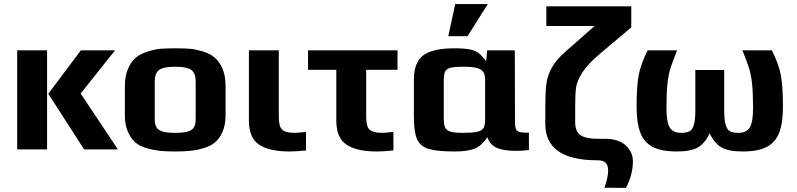

<svg xmlns="http://www.w3.org/2000/svg" viewBox="-20 -730 3895 938"><path d="M64 -484H210V0H64ZM216 -272 375 -484H542L374 -273L556 0H391Z M700 -5Q664 -15 642 -33.5Q620 -52 605 -86Q590 -119 590 -166V-309Q590 -357 605 -393Q620 -429 644 -449Q665 -466 699.5 -477.5Q734 -489 767 -492Q805 -494 836 -494Q882 -494 909.5 -491.5Q937 -489 970 -479Q1006 -468 1028.5 -449Q1051 -430 1067 -395Q1082 -359 1082 -309V-166Q1082 -121 1067.5 -87Q1053 -53 1030 -34Q1010 -17 975.5 -6.5Q941 4 908 7Q878 10 836 10Q791 10 762 7Q733 4 700 -5ZM936 -149V-332Q936 -372 915 -388Q894 -404 836 -404Q778 -404 757 -388Q736 -372 736 -332V-149Q736 -122 744.5 -108Q753 -94 774 -87.5Q795 -81 836 -81Q877 -81 898 -87.5Q919 -94 927.5 -108Q936 -122 936 -149Z M1196 -141V-484H1342V-166Q1342 -131 1348 -113.5Q1354 -96 1371 -88.5Q1388 -81 1423 -81Q1437 -81 1475 -86V5Q1428 10 1394 10Q1295 10 1245.5 -23.5Q1196 -57 1196 -141Z M1623 -141V-389H1485V-484H1922V-389H1769V-166Q1769 -131 1775 -113.5Q1781 -96 1798 -88.5Q1815 -81 1850 -81Q1864 -81 1902 -86V5Q1855 10 1821 10Q1722 10 1672.5 -23.5Q1623 -57 1623 -141Z M2002 0ZM2002 -159V-342Q2002 -424 2047 -459Q2092 -494 2200 -494Q2248 -494 2275.5 -488.5Q2303 -483 2320 -469.5Q2337 -456 2355 -430L2360 -484H2495L2496 -132Q2496 -100 2506.5 -91Q2517 -82 2549 -82H2564V3Q2535 7 2504 7Q2440 7 2406.5 -8Q2373 -23 2361 -60Q2336 -21 2302.5 -5.5Q2269 10 2201 10Q2115 10 2074 -2.5Q2033 -15 2017.5 -50Q2002 -85 2002 -159ZM2350 -145V-340Q2350 -365 2341 -378.5Q2332 -392 2309.5 -398Q2287 -404 2244 -404Q2199 -404 2179.5 -398.5Q2160 -393 2154 -379.5Q2148 -366 2148 -335V-150Q2148 -122 2154.5 -107.5Q2161 -93 2180 -87Q2199 -81 2239 -81Q2288 -81 2311 -86Q2334 -91 2342 -104.5Q2350 -118 2350 -145ZM2204 -710H2363L2264 -553H2170Z M2933 187Q2935 182 2940 165Q2945 148 2948 132.5Q2951 117 2951 102Q2951 78 2939 65.5Q2927 53 2899 53H2897Q2644 53 2644 -125V-203Q2644 -277 2649 -318.5Q2654 -360 2675.5 -399Q2697 -438 2745 -480L2885 -603H2649V-699H3064V-596L2914 -470Q2852 -418 2825.5 -376.5Q2799 -335 2794.5 -303.5Q2790 -272 2790 -207V-132Q2790 -87 2816.5 -69.5Q2843 -52 2897 -52H2936Q3002 -52 3037 -19.5Q3072 13 3072 58Q3072 123 3038 188Z M3090 -209Q3090 -307 3100 -361.5Q3110 -416 3144 -484H3288Q3265 -427 3255.5 -397Q3246 -367 3241 -322.5Q3236 -278 3236 -202Q3236 -134 3252 -107.5Q3268 -81 3306 -81Q3333 -81 3347.5 -88Q3362 -95 3369.5 -119Q3377 -143 3377 -192V-388H3518V-192Q3518 -143 3525.5 -119Q3533 -95 3547.5 -88Q3562 -81 3589 -81Q3627 -81 3643 -107.5Q3659 -134 3659 -202Q3659 -278 3654 -322.5Q3649 -367 3639.5 -397Q3630 -427 3607 -484H3751Q3785 -416 3795 -361.5Q3805 -307 3805 -209Q3805 -130 3787 -82.5Q3769 -35 3726.5 -12.5Q3684 10 3609 10Q3539 10 3504.5 -10Q3470 -30 3447 -79Q3424 -30 3390 -10Q3356 10 3286 10Q3211 10 3168.5 -12.5Q3126 -35 3108 -82.5Q3090 -130 3090 -209Z"/></svg>

Font: Play
Style: Bold
Weight: 700
Designer: Jonas Hecksher (Cyrillic expansion: Cyreal)
Foundry: Jonas Hecksher, Playtype, e-types AS
Version: Version 2.101; ttfautohint (v1.5.65-e2d9)